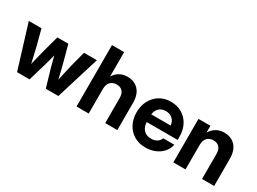

<svg xmlns="http://www.w3.org/2000/svg" viewBox="-41 -1344 2633 1970"><g transform="rotate(30 1275.5 -358.5)"><path d="M164.6 0 5.9 -515.6H156.2L203.6 -335.4Q215.3 -289.6 226.1 -241.2Q236.8 -192.9 247.6 -145Q259.3 -192.9 271 -241.2Q282.7 -289.6 294.9 -335.4L344.2 -515.6H474.1L522.9 -335.4Q535.2 -290 546.9 -241.7Q558.6 -193.4 569.8 -145.5Q580.6 -193.4 591.1 -241.5Q601.6 -289.6 612.8 -335.4L659.7 -515.6H812.5L653.8 0H504.9L444.8 -205.1Q435.5 -237.3 426.8 -271.5Q418 -305.7 409.2 -340.3Q400.4 -305.7 391.6 -271.5Q382.8 -237.3 373 -205.1L312.5 0Z M1013.2 -286.6V0H869.1V-727.5H1013.2V-438Q1039.1 -480.5 1078.4 -503.4Q1117.7 -526.4 1171.9 -526.4Q1253.9 -526.4 1303.2 -473.4Q1352.5 -420.4 1352.5 -322.8V0H1209V-296.4Q1209 -348.1 1184.1 -375.2Q1159.2 -402.3 1114.3 -402.3Q1069.8 -402.3 1041.5 -374.5Q1013.2 -346.7 1013.2 -286.6Z M1689.9 11.7Q1611.8 11.7 1554 -22.9Q1496.1 -57.6 1464.1 -118.4Q1432.1 -179.2 1432.1 -257.3Q1432.1 -335.9 1464.6 -397Q1497.1 -458 1554.2 -492.7Q1611.3 -527.3 1685.1 -527.3Q1761.2 -527.3 1818.1 -493.4Q1875 -459.5 1907 -399.2Q1939 -338.9 1939 -260.3V-221.7H1572.3Q1574.2 -164.6 1606 -130.4Q1637.7 -96.2 1694.3 -96.2Q1736.3 -96.2 1764.4 -114.3Q1792.5 -132.3 1802.2 -162.1H1933.6Q1924.3 -110.8 1890.1 -71.8Q1856 -32.7 1804.2 -10.5Q1752.4 11.7 1689.9 11.7ZM1573.2 -313.5H1803.2Q1797.9 -361.8 1767.3 -389.9Q1736.8 -418 1688 -418Q1639.6 -418 1609.4 -389.9Q1579.1 -361.8 1573.2 -313.5Z M2160.2 -286.6V0H2016.1V-515.6H2157.7V-434.6Q2184.1 -478.5 2223.6 -502.4Q2263.2 -526.4 2318.8 -526.4Q2400.9 -526.4 2450.2 -473.4Q2499.5 -420.4 2499.5 -322.8V0H2356V-296.4Q2356 -348.1 2331.1 -375.2Q2306.2 -402.3 2261.2 -402.3Q2216.8 -402.3 2188.5 -374.5Q2160.2 -346.7 2160.2 -286.6Z"/></g></svg>

Font: Inter Display
Style: Bold
Weight: 700
Designer: Rasmus Andersson
Foundry: rsms
Version: Version 4.001;git-9221beed3